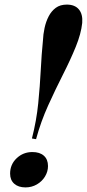

<svg xmlns="http://www.w3.org/2000/svg" viewBox="-20 -802 378 836"><path d="M119 -199Q139 -277 146.5 -352.5Q154 -428 157.5 -497.5Q161 -567 167 -626Q168 -652 174 -680Q180 -708 192 -731Q204 -754 223 -768Q242 -782 271 -782Q306 -782 323.5 -761Q341 -740 338 -702Q333 -655 310 -598.5Q287 -542 254.5 -478Q222 -414 190 -343.5Q158 -273 137 -196ZM24 -46Q24 -86 52.5 -113Q81 -140 121 -140Q153 -140 171 -124Q189 -108 189 -79Q189 -55 176 -33.5Q163 -12 140.5 1Q118 14 91 14Q60 14 42 -2Q24 -18 24 -46Z"/></svg>

Font: Playfair Display
Style: Bold Italic
Weight: 700
Italic angle: -14°
Designer: Claus Eggers Sørensen
Foundry: Claus Eggers Sørensen
Version: Version 1.203